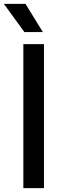

<svg xmlns="http://www.w3.org/2000/svg" viewBox="-41 -967 325 987"><path d="M79 0V-740H185V0ZM84.5 -802 -21 -947H90L179.5 -802Z"/></svg>

Font: Encode Sans Md
Style: Regular
Weight: 500
Designer: Multiple Designers
Foundry: Impallari Type
Version: Version 3.002; ttfautohint (v1.8.3) -l 8 -r 50 -G 200 -x 14 